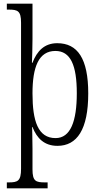

<svg xmlns="http://www.w3.org/2000/svg" viewBox="-20 -780 547 1040"><path d="M17 240H238V208H224C174 208 156 202 156 137V25C156 -26 154 -79 154 -92H156C180 -30 221 10 291 10C397 10 458 -78 458 -274C458 -463 400 -546 290 -546C220 -546 180 -503 156 -440H153C154 -462 156 -525 156 -568V-760H17V-728H27C76 -728 94 -721 94 -657V134C94 201 76 208 27 208H17ZM281 -32C186 -32 156 -124 156 -274C156 -418 190 -504 280 -504C362 -504 396 -427 396 -275C396 -123 362 -32 281 -32Z"/></svg>

Font: Noto Serif Georgian Condensed Light
Style: Regular
Weight: 300
Width: 3
Designer: Monotype Design Team, Akaki Razmadze
Foundry: Google LLC
Version: Version 2.003